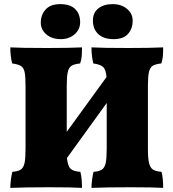

<svg xmlns="http://www.w3.org/2000/svg" viewBox="-20 -909 842 932"><path d="M764 -75Q772 -46 772 3Q727 0 613 0Q495 0 424 3Q424 -14 427 -37Q430 -60 434 -75Q462 -77 475 -86Q488 -95 493 -117Q498 -139 498 -187V-409L305 -142Q309 -103 322.5 -90Q336 -77 370 -75Q378 -46 378 3Q333 0 219 0Q101 0 30 3Q30 -14 33 -37Q36 -60 40 -75Q68 -77 81 -86Q94 -95 99 -117Q104 -139 104 -187V-491Q104 -538 99.5 -559Q95 -580 82 -588.5Q69 -597 39 -601Q30 -637 30 -679Q80 -676 209 -676Q318 -676 378 -679Q378 -653 376.5 -635.5Q375 -618 369 -601Q340 -598 327 -589.5Q314 -581 309 -559.5Q304 -538 304 -491V-269L497 -535Q494 -571 481 -583.5Q468 -596 433 -601Q424 -637 424 -679Q474 -676 603 -676Q712 -676 772 -679Q772 -653 770.5 -635.5Q769 -618 763 -601Q734 -598 721 -589.5Q708 -581 703 -559.5Q698 -538 698 -491V-187Q698 -140 703.5 -117.5Q709 -95 722.5 -86Q736 -77 764 -75ZM178 -799Q178 -837 201.5 -863Q225 -889 272 -889Q321 -889 345 -865Q369 -841 369 -801Q369 -766 342 -742.5Q315 -719 275 -719Q232 -719 205 -742Q178 -765 178 -799ZM431 -809Q431 -847 457 -868Q483 -889 527 -889Q569 -889 596.5 -866Q624 -843 624 -809Q624 -770 601.5 -744.5Q579 -719 532 -719Q483 -719 457 -743.5Q431 -768 431 -809Z"/></svg>

Font: Vollkorn SC Black
Style: Regular
Weight: 900
Designer: Friedrich Althausen
Foundry: Friedrich Althausen
Version: Version 4.015